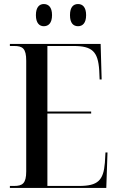

<svg xmlns="http://www.w3.org/2000/svg" viewBox="-20 -932 585 952"><path d="M367 -802C389 -802 407 -817 407 -857C407 -897 389 -912 367 -912C344 -912 327 -897 327 -857C327 -817 344 -802 367 -802ZM197 -802C220 -802 238 -817 238 -857C238 -897 220 -912 197 -912C176 -912 158 -897 158 -857C158 -817 176 -802 197 -802ZM29 0H507L513 -176H503L500 -125C493 -37 465 -10 372 -10H215V-369H432V-379H215V-704H344C437 -704 466 -677 472 -583L474 -538H484L479 -714H29V-704H50C92 -704 110 -692 110 -631V-82C110 -22 91 -10 50 -10H29Z"/></svg>

Font: Noto Serif Display Condensed Medium
Style: Regular
Weight: 500
Width: 3
Designer: Monotype Design Team
Foundry: Monotype Imaging Inc.
Version: Version 2.009